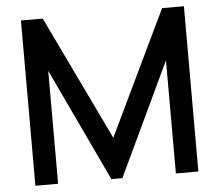

<svg xmlns="http://www.w3.org/2000/svg" viewBox="-53 -809 990 868"><g transform="rotate(-5 442.5 -375.0)"><path d="M812.5 -750H713.5L442.7 -185.4L171.9 -750H72.9V0H176V-512.5L417.7 0H467.7L710.4 -513.5V0H812.5Z"/></g></svg>

Font: Manrope Semibold
Style: Regular
Weight: 600
Width: 4
Designer: Michael Sharanda
Foundry: Michael Sharanda
Version: Version 2.000;PS 002.000;hotconv 1.0.88;makeotf.lib2.5.64775